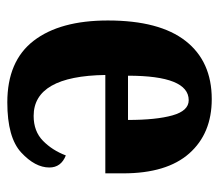

<svg xmlns="http://www.w3.org/2000/svg" viewBox="-57 -532 599 525"><g transform="rotate(-90 242.5 -269.5)"><path d="M234 10Q337 10 393 -61.5Q449 -133 449 -274Q449 -405 393.5 -477Q338 -549 225 -549Q129 -549 88 -511Q47 -473 47 -434Q47 -402 80 -389Q94 -426 120 -451.5Q146 -477 188 -477Q297 -477 300 -281H31V-232Q31 -113 85.5 -51.5Q140 10 234 10ZM231 -53Q202 -53 189.5 -97.5Q177 -142 177 -219H298Q298 -53 231 -53Z"/></g></svg>

Font: Noto Serif ExtraCondensed Extra
Style: Regular
Weight: 800
Width: 3
Designer: Monotype Design Team
Foundry: Monotype Imaging Inc.
Version: Version 1.002